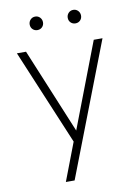

<svg xmlns="http://www.w3.org/2000/svg" viewBox="-95 -733 710 994"><g transform="rotate(-10 260.0 -235.5)"><path d="M245 1 35 -500H83L268 -53L439 -500H485L215 200H169ZM161 -600Q146 -600 136 -610Q126 -620 126 -635Q126 -650 136 -660.5Q146 -671 161 -671Q176 -671 186 -660.5Q196 -650 196 -635Q196 -620 186 -610Q176 -600 161 -600ZM361 -600Q346 -600 336 -610Q326 -620 326 -635Q326 -650 336 -660.5Q346 -671 361 -671Q376 -671 386 -660.5Q396 -650 396 -635Q396 -620 386 -610Q376 -600 361 -600Z"/></g></svg>

Font: PT Root UI Web Light
Style: Regular
Weight: 300
Designer: Vitaly Kuzmin
Foundry: ParaType Ltd.
Version: Version 1.000W